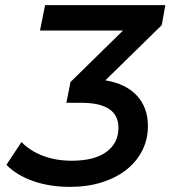

<svg xmlns="http://www.w3.org/2000/svg" viewBox="-20 -720 668 749"><path d="M253 9Q213.5 9 177 3.2Q140.5 -2.5 108.8 -13.8Q77 -25 50.8 -41Q24.5 -57 5 -77L64 -166Q94 -133.5 145 -113.2Q196 -93 260 -93Q347.5 -93 394.8 -127.2Q442 -161.5 442 -222Q442 -319 297 -319H239L255 -400L460 -601H136L156 -700H625L611 -622L391 -406.5Q471 -393.5 514 -347Q557 -300.5 557 -228Q557 -176.5 535 -133Q513 -89.5 473.2 -58Q433.5 -26.5 377.5 -8.8Q321.5 9 253 9Z"/></svg>

Font: Argentum Sans
Style: Italic
Weight: 400
Italic angle: -11.3099°
Designer: Julieta Ulanovsky, Owen Earl, Rasmus Andersson, Cristiano Sobral
Foundry: The Argentum Sans Project Authors
Version: Version 3.131; ttfautohint (v1.8.4.7-5d5b-dirty)